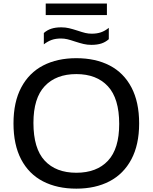

<svg xmlns="http://www.w3.org/2000/svg" viewBox="-20 -1088 888 1117"><path d="M58.5 -370Q58.5 -494.5 103.8 -579.5Q149 -664.5 231 -707Q313 -749.5 424 -749.5Q536 -749.5 618 -707Q700 -664.5 744.8 -579.2Q789.5 -494 789.5 -370Q789.5 -246 744.2 -161Q699 -76 617 -33.2Q535 9.5 424 9.5Q312.5 9.5 230.2 -33Q148 -75.5 103.2 -160.5Q58.5 -245.5 58.5 -370ZM673.5 -367Q673.5 -515 607.8 -586Q542 -657 424 -657Q306.5 -657 240.5 -587.2Q174.5 -517.5 174.5 -373Q174.5 -224 240 -153.5Q305.5 -83 424 -83Q542.5 -83 608 -152.8Q673.5 -222.5 673.5 -367ZM416 -846.5Q389.5 -855.5 371.5 -859.8Q353.5 -864 334.5 -864Q304 -864 280.8 -855.8Q257.5 -847.5 235 -830V-896Q254 -913 278.5 -921Q303 -929 336.5 -929Q360.5 -929 381.5 -924Q402.5 -919 432 -909.5Q458.5 -900.5 476.5 -896.2Q494.5 -892 513.5 -892Q544 -892 567.2 -900Q590.5 -908 613 -926V-860Q594 -843 569.8 -835Q545.5 -827 511.5 -827Q487.5 -827 466.5 -832Q445.5 -837 416 -846.5ZM246 -1000.5V-1067.5H602V-1000.5Z"/></svg>

Font: Encode Sans Expanded Medium
Style: Regular
Weight: 500
Width: 7
Designer: Multiple Designers
Foundry: Impallari Type
Version: Version 2.000